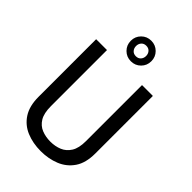

<svg xmlns="http://www.w3.org/2000/svg" viewBox="-273 -1037 1163 1163"><g transform="rotate(45 309.0 -455.5)"><path d="M459 -219V-699H552V-206Q552 -125 518.5 -76Q485 -27 429.5 -4.5Q374 18 308 18Q240 18 185 -5Q130 -28 98 -77.5Q66 -127 66 -206V-699H159V-219Q159 -158 179.5 -124.5Q200 -91 234 -77.5Q268 -64 308 -64Q349 -64 383 -78Q417 -92 438 -125.5Q459 -159 459 -219ZM309 -929Q346 -929 371.5 -903.5Q397 -878 397 -841Q397 -804 371.5 -778.5Q346 -753 309 -753Q272 -753 246.5 -778.5Q221 -804 221 -841Q221 -878 246.5 -903.5Q272 -929 309 -929ZM309 -886Q289 -886 277.5 -873Q266 -860 266 -841Q266 -822 277.5 -809Q289 -796 309 -796Q329 -796 340.5 -809Q352 -822 352 -841Q352 -860 340.5 -873Q329 -886 309 -886Z"/></g></svg>

Font: Fragment Mono SC
Style: Regular
Weight: 400
Monospace: yes
Designer: Wei Huang based on Nimbus Sans by URW Studio, based on Helvetica by Max Miedinger.
Foundry: Wei Huang
Version: Version 1.012; ttfautohint (v1.8.4.7-5d5b)